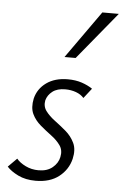

<svg xmlns="http://www.w3.org/2000/svg" viewBox="-52 -744 510 789"><g transform="rotate(5 203.0 -349.5)"><path d="M125 7Q83 7 52.5 -8Q22 -23 6 -41L42 -77Q55 -61 79.5 -49Q104 -37 133 -37Q169 -37 191 -55.5Q213 -74 218 -99Q224 -127 210 -147Q196 -167 173 -184Q150 -201 127 -220.5Q104 -240 92 -265.5Q80 -291 88 -329Q98 -370 133 -395Q168 -420 221 -420Q253 -420 278.5 -411.5Q304 -403 323 -390L291 -349Q279 -363 258.5 -370.5Q238 -378 214 -378Q181 -378 161.5 -363Q142 -348 136 -326Q131 -301 145 -282Q159 -263 182.5 -245.5Q206 -228 229 -208.5Q252 -189 265 -162Q278 -135 269 -96Q258 -51 221 -22Q184 7 125 7ZM199 -510 338 -706H406L245 -510Z"/></g></svg>

Font: Ysabeau Infant Light
Style: Italic
Weight: 300
Italic angle: -12°
Designer: Christian Thalmann (Catharsis Fonts)
Version: Version 2.001;gftools[0.9.30]; featfreeze: ss01,ss02,lnum